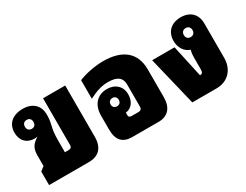

<svg xmlns="http://www.w3.org/2000/svg" viewBox="-59 -895 1618 1262"><g transform="rotate(-30 750.0 -264.0)"><path d="M36 0H339C414 0 455 -44 455 -124V-514H287V-159C287 -144 279 -135 263 -135H234V-223C234 -275 238 -300 246 -334C253 -362 255 -385 255 -409C255 -479 209 -521 136 -521C59 -521 11 -480 11 -412C11 -350 49 -312 108 -312C116 -312 124 -313 131 -315H130C85 -285 67 -264 67 -205V-127L36 -103ZM123 -377C103 -377 90 -390 90 -411C90 -433 103 -445 123 -445C143 -445 155 -432 155 -411C155 -390 143 -377 123 -377Z M667 0H868C939 0 978 -45 978 -124V-334C978 -460 898 -528 750 -528C690 -528 612 -513 563 -492V-351C622 -381 663 -393 710 -393C779 -393 811 -368 811 -315V-147C811 -131 802 -122 786 -122H734C718 -122 711 -128 711 -142V-160C755 -165 785 -201 785 -258C785 -318 742 -357 681 -357C610 -357 560 -311 560 -223V-118C560 -39 596 0 667 0ZM683 -225C664 -225 651 -237 651 -256C651 -276 664 -288 683 -288C701 -288 713 -276 713 -256C713 -237 701 -225 683 -225Z M1123 0H1307C1393 0 1451 -60 1451 -149V-411C1451 -480 1407 -523 1336 -523C1264 -523 1218 -480 1218 -411C1218 -359 1245 -319 1287 -305C1281 -282 1280 -267 1280 -251V-163C1280 -138 1275 -130 1256 -129L1203 -372H1033ZM1329 -377C1309 -377 1296 -390 1296 -411C1296 -432 1309 -445 1329 -445C1349 -445 1362 -432 1362 -411C1362 -390 1349 -377 1329 -377Z"/></g></svg>

Font: Noto Sans Thai Looped UI Narrow Black
Style: Regular
Weight: 900
Width: 4
Designer: Cadson Demak Team
Foundry: Cadson Demak Co., Ltd.
Version: Version 1.000